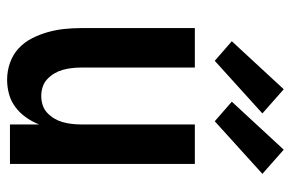

<svg xmlns="http://www.w3.org/2000/svg" viewBox="-159 -651 818 540"><g transform="rotate(90 250.0 -381.0)"><path d="M204 8Q180 8 157 0Q134 -8 116.5 -24Q99 -40 88 -61.5Q77 -83 70.5 -106Q64 -129 61.5 -152.5Q59 -176 59 -200V-520H170V-200Q170 -187 171.5 -174Q173 -161 176.5 -148.5Q180 -136 186.5 -125Q193 -114 202.5 -105Q212 -96 224.5 -92Q237 -88 250 -88Q263 -88 275.5 -92Q288 -96 297.5 -105Q307 -114 313.5 -125Q320 -136 323.5 -148.5Q327 -161 328.5 -174Q330 -187 330 -200V-520H441V0H330V-82Q322 -62 310 -45Q298 -28 281.5 -15.5Q265 -3 245 2.5Q225 8 204 8ZM321 -576 266 -624 401 -770 469 -710ZM151 -576 96 -624 231 -770 299 -710Z"/></g></svg>

Font: Iosevka Curly
Style: Bold
Weight: 700
Monospace: yes
Designer: Belleve Invis
Foundry: Belleve Invis
Version: Version 22.1.2; ttfautohint (v1.8.4)